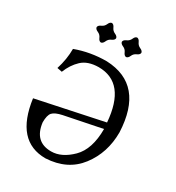

<svg xmlns="http://www.w3.org/2000/svg" viewBox="-217 -1054 1092 1193"><g transform="rotate(30 329.0 -457.5)"><path d="M302.7 -44.9Q377.4 -44.9 448 -114.7Q518.6 -184.6 518.6 -330.1L252.9 -276.4Q202.1 -265.6 184.8 -246.1Q167.5 -226.6 167.5 -175.8Q183.1 -44.9 302.7 -44.9ZM294.4 9.8Q79.6 9.8 41 -274.9L514.6 -374.5Q493.2 -646.5 297.9 -646.5Q220.7 -645.5 178.7 -606Q136.7 -566.4 113.3 -506.8L78.1 -513.7Q102.5 -589.8 102.5 -664.6Q207 -703.1 323.2 -703.1Q597.7 -691.9 612.3 -359.9Q612.3 -212.9 530 -105.5Q447.8 2 294.4 9.8ZM413.1 -785.6Q399.4 -787.1 391.4 -806.4Q383.3 -825.7 364 -833.7Q344.7 -841.8 343.3 -855.5Q344.7 -869.1 364 -877.4Q383.3 -885.7 391.4 -904.8Q399.4 -923.8 413.1 -925.3Q426.8 -923.8 435.1 -904.8Q443.4 -885.7 462.4 -877.4Q481.4 -869.1 482.9 -855.5Q481.4 -841.8 462.4 -833.7Q443.4 -825.7 435.1 -806.4Q426.8 -787.1 413.1 -785.6ZM231.9 -785.6Q218.3 -787.1 210.2 -806.4Q202.1 -825.7 182.9 -833.7Q163.6 -841.8 162.1 -855.5Q163.6 -869.1 182.9 -877.4Q202.1 -885.7 210.2 -904.8Q218.3 -923.8 231.9 -925.3Q245.6 -923.8 253.9 -904.8Q262.2 -885.7 281.2 -877.4Q300.3 -869.1 301.8 -855.5Q300.3 -841.8 281.2 -833.7Q262.2 -825.7 253.9 -806.4Q245.6 -787.1 231.9 -785.6Z"/></g></svg>

Font: Almanac
Style: Regular
Weight: 400
Designer: Eden's Almanac
Version: Version 3.501;March 28, 2021;FontCreator 13.0.0.2683 64-bit